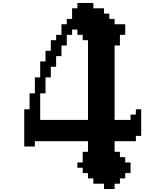

<svg xmlns="http://www.w3.org/2000/svg" viewBox="-20 -1020 969 1290"><path d="M500 71.4V107.1H535.7V142.9H571.4V178.6H607.1V214.3H678.6V250H750V214.3H785.7V178.6H821.4V142.9H857.1V71.4H821.4V35.7H785.7V0H750V-71.4H892.9V-107.1H928.6V-285.7H892.9V-250H857.1V-214.3H750V-714.3H785.7V-785.7H821.4V-857.1H750V-892.9H714.3V-928.6H678.6V-964.3H607.1V-1000H500V-964.3H464.3V-892.9H428.6V-857.1H392.9V-785.7H357.1V-750H321.4V-678.6H285.7V-607.1H250V-500H214.3V-392.9H178.6V-285.7H142.9V-35.7H214.3V-71.4H571.4V0H535.7V71.4ZM571.4 -750V-214.3H250V-392.9H285.7V-500H321.4V-571.4H357.1V-642.9H392.9V-714.3H428.6V-785.7H464.3V-821.4H500V-785.7H535.7V-750Z"/></svg>

Font: Gossip High Pixel
Style: Regular
Weight: 500
Width: 7
Designer: Deborah Khodanovich
Version: Version 1.001;Glyphs 3.3.1 (3343)